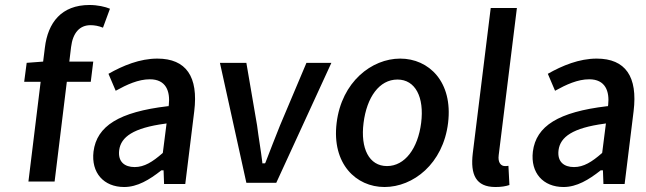

<svg xmlns="http://www.w3.org/2000/svg" viewBox="-20 -738 2592 770"><path d="M339 -718C226 -718 172 -647 160 -547L153 -491L87 -486L77 -410H143L94 -10H199L248 -410H344L354 -491H258L265 -549C272 -607 300 -637 343 -637C359 -637 376 -634 393 -627L421 -703C402 -711 371 -718 339 -718Z M478 12C531 12 579 -17 626 -54L627 -55H636L638 0H723L759 -292C776 -430 727 -503 611 -503C541 -503 473 -475 415 -442L444 -374C489 -399 535 -420 581 -420C646 -420 663 -372 657 -317L656 -312H652C458 -289 368 -233 355 -130C345 -45 396 12 478 12ZM642 -242 648 -243 633 -125 631 -123C592 -89 559 -68 520 -68C480 -68 452 -89 458 -136C465 -189 515 -225 642 -242Z M1088 -5 1309 -486H1209L1103 -235C1084 -187 1064 -137 1045 -87L1043 -83H1032V-87C1026 -137 1017 -187 1011 -235L968 -486H862L968 -5Z M1522 12C1637 12 1757 -81 1777 -245C1797 -410 1700 -503 1585 -503C1471 -503 1350 -410 1330 -245C1310 -81 1408 12 1522 12ZM1574 -419C1646 -419 1682 -348 1669 -245C1656 -143 1604 -72 1532 -72C1460 -72 1425 -143 1438 -245C1451 -348 1501 -419 1574 -419Z M1967 12C1991 12 2008 9 2023 4L2019 -73C2014 -72 2009 -72 2005 -72C1989 -72 1976 -86 1980 -116L2053 -706H1948L1876 -123C1866 -38 1888 12 1967 12Z M2240 12C2293 12 2341 -17 2388 -54L2389 -55H2398L2400 0H2485L2521 -292C2538 -430 2489 -503 2373 -503C2303 -503 2235 -475 2177 -442L2206 -374C2251 -399 2297 -420 2343 -420C2408 -420 2425 -372 2419 -317L2418 -312H2414C2220 -289 2130 -233 2117 -130C2107 -45 2158 12 2240 12ZM2404 -242 2410 -243 2395 -125 2393 -123C2354 -89 2321 -68 2282 -68C2242 -68 2214 -89 2220 -136C2227 -189 2277 -225 2404 -242Z"/></svg>

Font: Falling Sky
Style: LightObl
Weight: 400
Designer: Paul D. Hunt
Foundry: Adobe Systems Incorporated
Version: Version 1.02